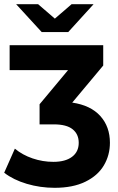

<svg xmlns="http://www.w3.org/2000/svg" viewBox="-36 -711 565 917"><path d="M489 -29Q489 30 460 79Q431 128 371.5 157Q312 186 225 186Q156 186 92 167Q28 148 -16 114L35 -1Q71 29 119.5 45.5Q168 62 219 62Q276 62 308 38Q340 14 340 -29Q340 -70 311 -93.5Q282 -117 221 -117H153V-213L289 -376H10V-495H457V-398L309 -221Q397 -208 443 -157Q489 -106 489 -29ZM411 -691 290 -558H163L41 -691H146L226 -622L306 -691Z"/></svg>

Font: Montserrat Ace
Style: Bold
Weight: 700
Designer: Julieta Ulanovsky
Foundry: Julieta Ulanovsky
Version: Version 1